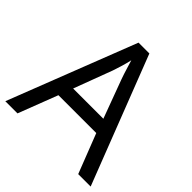

<svg xmlns="http://www.w3.org/2000/svg" viewBox="-188 -866 1015 1015"><g transform="rotate(45 319.5 -358.5)"><path d="M545 0 459 -221H176L91 0H0L279 -717H360L638 0ZM352 -517Q349 -525 342 -546Q335 -567 328.5 -589.5Q322 -612 318 -624Q311 -593 302 -563.5Q293 -534 287 -517L206 -301H432Z"/></g></svg>

Font: Noto Sans Sharada
Style: Regular
Weight: 400
Designer: Monotype Design Team
Foundry: Monotype Imaging Inc.
Version: Version 2.006; ttfautohint (v1.8.4.7-5d5b)